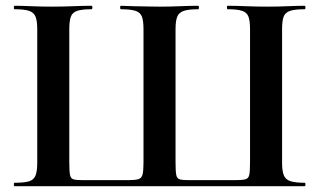

<svg xmlns="http://www.w3.org/2000/svg" viewBox="-20 -645 1107 665"><path d="M30 0Q28 0 28 -6Q28 -12 30 -12Q64 -12 80.5 -17Q97 -22 103 -37Q109 -52 109 -81V-544Q109 -573 103 -587.5Q97 -602 80.5 -607.5Q64 -613 30 -613Q28 -613 28 -619Q28 -625 30 -625Q56 -625 89 -623.5Q122 -622 158 -622Q199 -622 234 -623.5Q269 -625 297 -625Q300 -625 300 -619Q300 -613 297 -613Q264 -613 247.5 -607.5Q231 -602 225.5 -587.5Q220 -573 220 -544V-83Q220 -52 222.5 -39Q225 -26 235.5 -23.5Q246 -21 270 -21H422Q448 -21 459.5 -24.5Q471 -28 474 -41.5Q477 -55 477 -83V-544Q477 -573 471.5 -587.5Q466 -602 449 -607.5Q432 -613 399 -613Q396 -613 396 -619Q396 -625 399 -625Q416 -624 443 -623.5Q470 -623 495.5 -622.5Q521 -622 533 -622Q570 -622 604.5 -623.5Q639 -625 667 -625Q669 -625 669 -619Q669 -613 667 -613Q634 -613 617 -607.5Q600 -602 594 -587.5Q588 -573 588 -544V-83Q588 -52 590.5 -39Q593 -26 603.5 -23.5Q614 -21 639 -21H791Q819 -21 830 -24Q841 -27 843.5 -40Q846 -53 846 -83V-544Q846 -573 840.5 -587.5Q835 -602 818.5 -607.5Q802 -613 768 -613Q766 -613 766 -619Q766 -625 768 -625Q797 -625 832 -623.5Q867 -622 908 -622Q944 -622 976.5 -623.5Q1009 -625 1035 -625Q1038 -625 1038 -619Q1038 -613 1035 -613Q1002 -613 985 -607.5Q968 -602 962.5 -587.5Q957 -573 957 -544V-81Q957 -53 963 -38Q969 -23 986 -17.5Q1003 -12 1035 -12Q1038 -12 1038 -6Q1038 0 1035 0Z"/></svg>

Font: Cormorant
Style: Bold
Weight: 700
Designer: Christian Thalmann (Catharsis Fonts)
Foundry: Catharsis Fonts
Version: Version 4.000